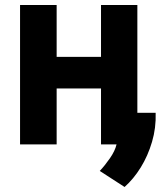

<svg xmlns="http://www.w3.org/2000/svg" viewBox="-20 -559 649 766"><path d="M528 -539H383V-332H206V-539H60V17H206V-206H383V17H445Q439 43 418.5 72.5Q398 102 378 123L477 187Q513 155 541.5 109Q570 63 586.5 7Q603 -49 601 -109H528Z"/></svg>

Font: Repo Bold
Style: Bold
Weight: 700
Designer: Stefan Peev
Foundry: Context Ltd
Version: Version 1.502